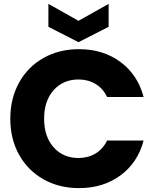

<svg xmlns="http://www.w3.org/2000/svg" viewBox="-20 -963 802 988"><path d="M33 -352Q33 -456 78 -537.5Q123 -619 203.5 -664.5Q284 -710 386 -710Q511 -710 600 -644Q689 -578 719 -464H531Q510 -508 471.5 -531Q433 -554 384 -554Q305 -554 256 -499Q207 -444 207 -352Q207 -260 256 -205Q305 -150 384 -150Q433 -150 471.5 -173Q510 -196 531 -240H719Q689 -126 600 -60.5Q511 5 386 5Q284 5 203.5 -40.5Q123 -86 78 -167Q33 -248 33 -352ZM539 -825 384 -746 229 -825V-943L384 -856L539 -943Z"/></svg>

Font: Fz Poppins
Style: Bold
Weight: 700
Designer: Ninad Kale (Devanagari), Jonny Pinhorn (Latin)
Foundry: Indian Type Foundry
Version: Vit hóa bi Vntype.Com & FontZin.Com